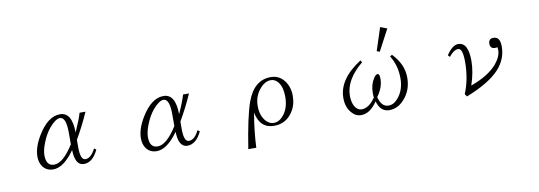

<svg xmlns="http://www.w3.org/2000/svg" viewBox="-66 -1280 5131 1827"><g transform="rotate(-10 2500.0 -367.0)"><path d="M787.1 -151.4Q733.4 -36.1 647.9 -36.1Q563.5 -36.1 559.1 -186Q452.6 -36.1 352.1 -36.1Q288.1 -36.1 252 -84Q223.1 -124 223.1 -181.2Q223.1 -273.4 290 -382.3Q387.2 -542 503.9 -542Q619.6 -542 621.1 -345.2Q673.8 -461.9 690.9 -523.9H748Q691.9 -395.5 621.1 -274.4V-202.1Q621.1 -79.1 669.9 -79.1Q724.6 -79.1 767.1 -165ZM557.1 -242.2V-356Q557.1 -506.3 498 -506.3Q455.6 -506.3 395 -435.5Q349.1 -380.4 318.8 -302.2Q291 -232.9 291 -182.1Q291 -79.1 368.2 -79.1Q454.1 -79.1 557.1 -242.2Z M1787.1 -151.4Q1733.4 -36.1 1647.9 -36.1Q1563.5 -36.1 1559.1 -186Q1452.6 -36.1 1352.1 -36.1Q1288.1 -36.1 1252 -84Q1223.1 -124 1223.1 -181.2Q1223.1 -273.4 1290 -382.3Q1387.2 -542 1503.9 -542Q1619.6 -542 1621.1 -345.2Q1673.8 -461.9 1690.9 -523.9H1748Q1691.9 -395.5 1621.1 -274.4V-202.1Q1621.1 -79.1 1669.9 -79.1Q1724.6 -79.1 1767.1 -165ZM1557.1 -242.2V-356Q1557.1 -506.3 1498 -506.3Q1455.6 -506.3 1395 -435.5Q1349.1 -380.4 1318.8 -302.2Q1291 -232.9 1291 -182.1Q1291 -79.1 1368.2 -79.1Q1454.1 -79.1 1557.1 -242.2Z M2211.9 96.2Q2259.8 -210 2307.1 -343.8Q2377.4 -542 2540 -542Q2620.6 -542 2669.9 -478Q2716.8 -417.5 2716.8 -330.6Q2716.8 -244.1 2674.8 -179.7Q2610.8 -79.6 2493.7 -79.6Q2357.4 -79.6 2325.7 -236.8Q2295.9 -59.1 2289.1 96.2ZM2537.1 -513.2Q2483.9 -513.2 2440.9 -467.3Q2371.1 -395.5 2371.1 -290.5Q2371.1 -204.1 2416 -148.4Q2451.2 -107.4 2494.1 -107.4Q2547.9 -107.4 2589.8 -158.7Q2645 -225.6 2645 -335.9Q2645 -425.3 2607.9 -474.1Q2578.1 -513.2 2537.1 -513.2Z M3421.9 -529.8Q3252 -390.1 3252 -235.4Q3252 -181.2 3270 -142.1Q3295.9 -89.4 3342.8 -89.4Q3412.1 -89.4 3474.1 -181.2Q3471.2 -195.8 3471.2 -226.1Q3471.2 -305.7 3510.3 -364.3Q3529.3 -394 3546.9 -394Q3566.9 -394 3566.9 -345.2Q3566.9 -261.2 3505.9 -178.2Q3530.3 -80.1 3600.1 -80.1Q3649.4 -80.1 3690.9 -128.9Q3754.9 -203.6 3754.9 -317.9Q3754.9 -441.4 3693.8 -538.1L3713.9 -550.8Q3819.8 -441.9 3819.8 -313Q3819.8 -186.5 3740.7 -103Q3679.7 -36.1 3600.1 -36.1Q3512.7 -36.1 3483.9 -141.1Q3413.6 -36.1 3327.1 -36.1Q3273.4 -36.1 3234.9 -82Q3187 -137.7 3187 -225.1Q3187 -407.7 3409.2 -549.8ZM3648.9 -830.1 3713.9 -805.2 3605 -599.1 3577.1 -609.9Z M4236.8 -453.1Q4295.4 -542 4351.6 -542Q4448.7 -542 4448.7 -363.3Q4448.7 -255.9 4406.7 -131.3Q4582.5 -194.3 4663.6 -292Q4717.8 -358.4 4717.8 -420.4Q4717.8 -429.7 4714.8 -447.3Q4700.2 -444.3 4692.9 -444.3Q4645 -444.3 4645 -493.2Q4645 -542 4692.9 -542Q4756.8 -542 4756.8 -448.2Q4756.8 -324.7 4668.9 -229Q4571.8 -124.5 4348.6 -36.1L4331.1 -62Q4387.7 -195.8 4387.7 -364.3Q4387.7 -495.1 4343.8 -495.1Q4300.3 -495.1 4253.9 -435.1Z"/></g></svg>

Font: I.Ming
Style: Regular
Weight: 400
Designer: Ichiten Fonts Project
Version: Version 6.11; Dec 27, 2019